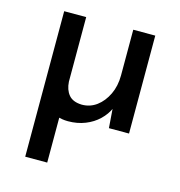

<svg xmlns="http://www.w3.org/2000/svg" viewBox="-95 -499 736 784"><g transform="rotate(15 273.0 -106.5)"><path d="M212 16Q160 16 125.5 -15.5Q91 -47 85 -96L174 -87V201H81V-109V-414H174V-141Q176 -107 193.5 -86Q211 -65 249 -64Q284 -64 311.5 -84.5Q339 -105 356 -140.5Q373 -176 373 -221V-414H466V0H381L373 -106L377 -84Q365 -56 341 -33Q317 -10 284 3Q251 16 212 16Z"/></g></svg>

Font: Josefin Sans Thin
Style: Regular
Weight: 400
Version: Version 2.000